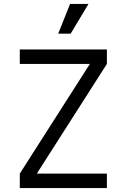

<svg xmlns="http://www.w3.org/2000/svg" viewBox="-20 -950 640 970"><path d="M434 -627H520L166 -73H80ZM80 -73H520V0H80ZM80 -700H520V-627H80ZM334 -930H427L337 -780H274Z"/></svg>

Font: Uncut Sans VF
Style: Regular
Weight: 400
Designer: Kasper Nordkvist
Foundry: Uncut Type
Version: Version 1.100;FEAKit 1.0